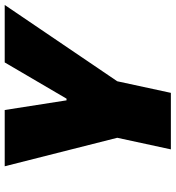

<svg xmlns="http://www.w3.org/2000/svg" viewBox="14 -742 728 795"><g transform="rotate(-90 377.5 -344.0)"><path d="M157 0 205 -222 87 -688H320L360 -432H367L517 -688H755L439 -222L391 0Z"/></g></svg>

Font: Saira Black
Style: Italic
Weight: 900
Italic angle: -12°
Designer: Hector Gatti with collaboration of the Omnibus-Type team
Foundry: Omnibus-Type
Version: Version 1.100; ttfautohint (v1.8.3)